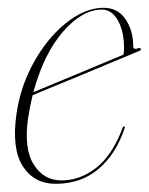

<svg xmlns="http://www.w3.org/2000/svg" viewBox="-20 -452 372 480"><path d="M291 -130Q269.5 -66 225.8 -29.2Q182 7.5 119.5 7.5Q65 7.5 37 -36.5Q9 -80.5 21 -165.5Q28.5 -219.5 50.2 -267.5Q72 -315.5 103 -352.8Q134 -390 169.2 -411.2Q204.5 -432.5 239 -432.5Q274.5 -432.5 293.8 -404Q313 -375.5 313 -337Q313 -326.5 326 -331.5Q330.5 -333 332 -330Q333 -327 329 -325Q326 -323.5 304 -314.5Q282 -305.5 249.2 -291.8Q216.5 -278 180.2 -263Q144 -248 112.2 -235Q80.5 -222 61.5 -214Q55 -187 50.5 -158.5Q39 -81.5 64 -41.2Q89 -1 133.5 -1Q181 -1 221 -32.8Q261 -64.5 286 -131Q287.5 -136 290 -136Q293.5 -136 291 -130ZM235 -428Q185 -428 137 -372.2Q89 -316.5 63.5 -221.5Q84 -230 117 -243.8Q150 -257.5 185.5 -272.2Q221 -287 249.5 -299Q278 -311 289 -315.5Q290 -321 290 -334Q290 -373.5 274.8 -400.8Q259.5 -428 235 -428ZM287 -310Q287 -310 287 -310.5Z"/></svg>

Font: Fraunces 144pt S000 Thin
Style: Italic
Weight: 100
Italic angle: -16°
Version: Version 1.000; ttfautohint (v1.8.3)